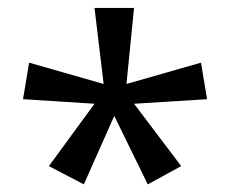

<svg xmlns="http://www.w3.org/2000/svg" viewBox="-20 -782 591 493"><path d="M324.2 -761.7 304.7 -566.4 496.1 -621.1 511.7 -527.3 324.2 -515.6 445.3 -355.5 359.4 -308.6 273.4 -484.4 195.3 -308.6 105.5 -355.5 222.7 -515.6 39.1 -527.3 54.7 -621.1 246.1 -566.4 222.7 -761.7Z"/></svg>

Font: Droid Sans Fallback
Style: Regular
Weight: 400
Designer: Steve Matteson
Foundry: Ascender Corporation
Version: 3.00 (Khmer version)